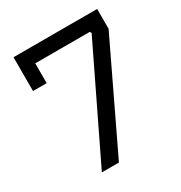

<svg xmlns="http://www.w3.org/2000/svg" viewBox="-171 -852 917 974"><g transform="rotate(-30 287.0 -365.0)"><path d="M244 0H144L453 -639L447 -648H48V-730H538V-614ZM128 -532H48V-730H128Z"/></g></svg>

Font: Sora Variable
Style: Regular
Weight: 400
Designer: Jonathan Barnbrook, Julián Moncada
Foundry: Barnbrook Fonts
Version: Version 2.000